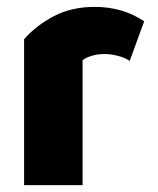

<svg xmlns="http://www.w3.org/2000/svg" viewBox="-20 -538 459 558"><path d="M50 0V-424Q85 -464 136.5 -491Q188 -518 255 -518Q337 -518 399 -476L357 -361Q342 -371 321.5 -376Q301 -381 284 -381Q263 -381 245.5 -375.5Q228 -370 220 -363V0Z"/></svg>

Font: Braah One
Style: Regular
Weight: 400
Designer: Ashish Kumar
Foundry: Ashish Kumar
Version: Version 1.001; ttfautohint (v1.8.4.7-5d5b);gftools[0.9.29]